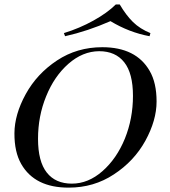

<svg xmlns="http://www.w3.org/2000/svg" viewBox="-20 -836 772 870"><path d="M545.9 -208Q582.5 -298.8 582.5 -401.4Q582.5 -503.9 543 -553.7Q503.4 -604 429.2 -604Q354.5 -603.5 290 -546.9Q225.6 -490.2 189 -399.4Q152.3 -309.6 152.3 -207Q152.3 -104.5 191.9 -54.2Q231.4 -3.9 305.7 -3.9Q379.9 -3.9 444.3 -60.5Q508.8 -117.2 545.9 -208ZM443.4 -622.1Q596.7 -622.1 658.2 -514.6Q689.5 -460.9 689.5 -376Q689.5 -291 638.7 -198.2Q587.9 -106 496.1 -45.9Q405.3 14.2 291.5 14.2Q137.7 14.6 76.2 -92.8Q44.9 -147.5 45.4 -232.4Q45.9 -317.4 96.7 -409.7Q147.5 -502 238.3 -562Q329.1 -622.1 443.4 -622.1ZM480.5 -740.2Q377 -694.8 274.9 -671.9L269.5 -686Q340.8 -708 403.3 -742.7Q465.8 -777.3 504.9 -815.9H522.5Q550.8 -767.6 582.5 -736.3Q614.3 -705.1 661.6 -686L657.7 -671.9Q565.4 -689 480.5 -740.2Z"/></svg>

Font: PlayfairDisplaySC-Italic
Style: Italic
Weight: 400
Italic angle: -14°
Designer: Claus Eggers Sørensen
Foundry: Claus Eggers Sørensen
Version: Version 1.004;PS 001.004;hotconv 1.0.70;makeotf.lib2.5.58329